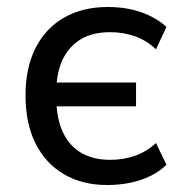

<svg xmlns="http://www.w3.org/2000/svg" viewBox="-20 -520 527 549"><path d="M286 9Q215 9 162.5 -22Q110 -53 81.5 -110Q53 -167 53 -247Q53 -326 81.5 -382.5Q110 -439 163 -469.5Q216 -500 288 -500Q342 -500 385 -484.5Q428 -469 456 -443L426 -379Q400 -404 366.5 -416Q333 -428 295 -428Q245 -428 211.5 -408Q178 -388 160 -351.5Q142 -315 141 -262L132 -284H369V-216H132L141 -235Q142 -179 160.5 -140.5Q179 -102 213 -82.5Q247 -63 295 -63Q333 -63 366 -74.5Q399 -86 426 -111L456 -49Q437 -30 410.5 -17Q384 -4 353 2.5Q322 9 286 9Z"/></svg>

Font: Nunito Sans 10pt SemiCondensed Medium
Style: Regular
Weight: 500
Width: 4
Designer: Vernon Adams
Foundry: Vernon Adams
Version: Version 3.101;gftools[0.9.27]